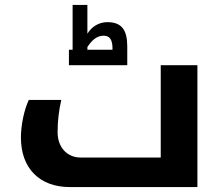

<svg xmlns="http://www.w3.org/2000/svg" viewBox="-20 -760 907 780"><path d="M260 -558V-495H497V-571C497 -639 474 -670 416 -670C381 -670 352 -651 335 -623V-740H275V-558ZM437 -558H335V-569C351 -593 371 -615 401 -615C427 -615 437 -597 437 -563ZM264 0H782V-495H633V-120H308C252 -120 214 -162 214 -223C214 -267 219 -311 229 -354H97C78 -314 65 -252 65 -201C65 -76 141 0 264 0Z"/></svg>

Font: Noto Kufi Arabic
Style: Bold
Weight: 700
Designer: Monotype Design Team, David Williams, Khaled Hosny
Foundry: Google LLC
Version: Version 2.109